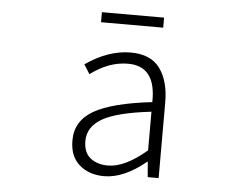

<svg xmlns="http://www.w3.org/2000/svg" viewBox="-51 -779 1103 856"><g transform="rotate(5 500.0 -351.0)"><path d="M444.3 12.7Q377 12.7 333.5 -24.9Q290 -62.5 290 -133.8Q290 -221.7 370.6 -268.1Q451.2 -314.5 629.9 -335Q633.8 -496.1 507.8 -496.1Q420.9 -496.1 339.8 -434.6L313.5 -476.6Q415 -546.9 515.6 -546.9Q605.5 -546.9 646.5 -490.2Q687.5 -433.6 687.5 -337.9V0H638.7L632.8 -68.4H630.9Q532.2 12.7 444.3 12.7ZM457 -36.1Q533.2 -36.1 629.9 -119.1V-292Q476.6 -274.4 412.1 -237.3Q347.7 -200.2 347.7 -136.7Q347.7 -85 378.4 -60.5Q409.2 -36.1 457 -36.1ZM371.1 -669.9V-714.8H649.4V-669.9Z"/></g></svg>

Font: Gen Shin Gothic Monospace Light
Style: Regular
Weight: 300
Designer: [Source Han Sans]
Ryoko NISHIZUKA  (kana & ideographs); Paul D. Hunt (Latin, Greek & Cyrillic); Wenlong ZHANG  (bopomofo
Version: Version 1.002.20150607